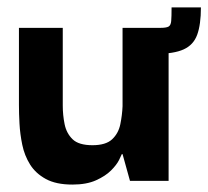

<svg xmlns="http://www.w3.org/2000/svg" viewBox="-20 -487 561 517"><path d="M175 10Q131 10 103.5 -5Q76 -20 61 -44Q46 -68 40 -97Q34 -126 32.5 -154Q31 -182 31 -204V-412H149V-203Q149 -177 154 -152.5Q159 -128 175.5 -112Q192 -96 229 -96Q265 -96 282 -112Q299 -128 304 -152.5Q309 -177 310 -201V-412H434V0H330L310 -72H308Q307 -69 300.5 -56Q294 -43 279 -28Q264 -13 238.5 -1.5Q213 10 175 10ZM364 -342 365 -412H412Q428 -412 434 -415.5Q440 -419 441 -430.5Q442 -442 442 -467H521Q521 -421 511 -393.5Q501 -366 474.5 -354Q448 -342 400 -342Z"/></svg>

Font: Darker Grotesque ExtraBold
Style: Regular
Weight: 800
Designer: Gabriel Lam
Foundry: TypeRant
Version: Version 1.000;gftools[0.9.28]